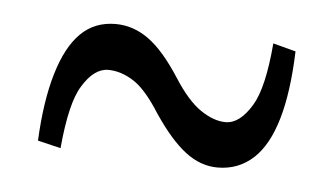

<svg xmlns="http://www.w3.org/2000/svg" viewBox="-29 -397 436 251"><g transform="rotate(5 189.5 -271.5)"><path d="M114.3 -359.4Q137.7 -359.4 158 -344.7Q178.2 -330.1 200.2 -295.9Q218.3 -267.6 235.6 -255.9Q252.9 -244.1 268.6 -244.1Q287.1 -244.1 302.7 -270Q316.9 -293.5 321.8 -352.1Q321.8 -352.1 351.6 -344.2Q348.1 -237.3 310.1 -202.1Q290.5 -184.1 263.2 -184.1Q240.7 -184.1 220.7 -199.5Q200.7 -214.8 178.7 -247.6Q159.7 -277.8 143.1 -288.3Q126.5 -298.8 109.9 -298.8Q91.3 -298.8 76.2 -273.9Q62 -251.5 56.6 -191.4Q56.6 -191.4 26.4 -198.7Q28.8 -250.5 39.6 -286.9Q50.3 -323.2 68.6 -341.3Q86.9 -359.4 114.3 -359.4Z"/></g></svg>

Font: Scarab Serif
Style: Light
Weight: 300
Designer: John Roberts
Foundry: Scarab
Version: 1.0